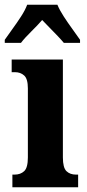

<svg xmlns="http://www.w3.org/2000/svg" viewBox="-41 -786 364 806"><path d="M11 0V-53H20Q45 -53 60.5 -67.5Q76 -82 76 -125V-415Q76 -455 60.5 -469Q45 -483 22 -483H8V-536H223V-125Q223 -82 238 -67.5Q253 -53 278 -53H287V0ZM-21 -619Q-8 -638 11 -664Q30 -690 47.5 -717Q65 -744 73 -766H200Q209 -744 226.5 -717Q244 -690 263 -664Q282 -638 295 -619V-606H227Q218 -617 201.5 -634.5Q185 -652 167 -670Q149 -688 136 -702Q117 -680 89.5 -653Q62 -626 47 -606H-21Z"/></svg>

Font: Noto Serif Tamil ExtraCondensed ExtraBold
Style: Italic
Weight: 800
Width: 2
Italic angle: -12°
Designer: Indian Type Foundry, Tom Grace, and the Monotype Design Team
Foundry: Monotype Imaging Inc.
Version: Version 2.003; ttfautohint (v1.8.4.7-5d5b)